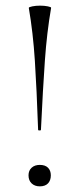

<svg xmlns="http://www.w3.org/2000/svg" viewBox="-20 -649 283 680"><path d="M122 -629Q137 -629 149.5 -626.5Q162 -624 161 -621Q146 -534 139 -435Q132 -336 125 -189Q125 -187 120 -187Q115 -187 115 -189Q110 -333 103.5 -433.5Q97 -534 82 -621Q82 -624 94.5 -626.5Q107 -629 122 -629ZM81 -28Q81 -45 92 -55Q103 -65 121 -65Q140 -65 150 -55Q160 -45 160 -28Q160 -10 150 0.5Q140 11 121 11Q103 11 92 0.5Q81 -10 81 -28Z"/></svg>

Font: Cormorant Garamond Light
Style: Regular
Weight: 300
Designer: Christian Thalmann (Catharsis Fonts)
Version: Version 3.000